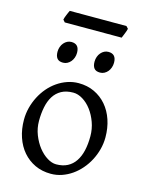

<svg xmlns="http://www.w3.org/2000/svg" viewBox="-123 -888 749 979"><g transform="rotate(15 251.5 -399.0)"><path d="M388.2 -222.2Q388.2 -260.7 375.5 -295.7Q362.8 -330.6 342.8 -357.2Q322.8 -383.8 297.4 -399.4Q272 -415 247.1 -415Q210 -415 184.6 -400.9Q159.2 -386.7 143.8 -362.1Q128.4 -337.4 121.6 -303.7Q114.7 -270 114.7 -231Q114.7 -192.4 128.4 -157.5Q142.1 -122.6 162.8 -96.2Q183.6 -69.8 208.5 -54.4Q233.4 -39.1 255.9 -39.1Q290.5 -39.1 315.4 -52Q340.3 -64.9 356.4 -88.9Q372.6 -112.8 380.4 -146.5Q388.2 -180.2 388.2 -222.2ZM463.9 -236.8Q463.9 -204.1 455.6 -172.9Q447.3 -141.6 432.6 -113.8Q418 -85.9 397.5 -62.3Q377 -38.6 352.3 -21.5Q327.6 -4.4 299.8 5.1Q272 14.6 242.2 14.6Q195.8 14.6 158.4 -2.9Q121.1 -20.5 94.5 -51.3Q67.9 -82 53.5 -124.5Q39.1 -167 39.1 -216.8Q39.1 -249 47.1 -280.3Q55.2 -311.5 69.6 -339.6Q84 -367.7 104.2 -391.4Q124.5 -415 149.2 -432.1Q173.8 -449.2 202.4 -459Q231 -468.8 261.2 -468.8Q307.1 -468.8 344.5 -451.2Q381.8 -433.6 408.4 -402.6Q435.1 -371.6 449.5 -329.1Q463.9 -286.6 463.9 -236.8ZM407.7 -615.7Q407.7 -602.1 403.3 -589.8Q398.9 -577.6 391.4 -568.6Q383.8 -559.6 373.5 -554.2Q363.3 -548.8 351.1 -548.8Q329.1 -548.8 319.6 -561Q310.1 -573.2 310.1 -595.7Q310.1 -609.4 314.5 -621.6Q318.8 -633.8 326.7 -642.8Q334.5 -651.9 344.5 -657Q354.5 -662.1 366.2 -662.1Q407.7 -662.1 407.7 -615.7ZM212.4 -615.7Q212.4 -602.1 208 -589.8Q203.6 -577.6 196 -568.6Q188.5 -559.6 178.2 -554.2Q168 -548.8 155.8 -548.8Q133.8 -548.8 124.3 -561Q114.7 -573.2 114.7 -595.7Q114.7 -609.4 119.1 -621.6Q123.5 -633.8 131.3 -642.8Q139.2 -651.9 149.2 -657Q159.2 -662.1 170.9 -662.1Q212.4 -662.1 212.4 -615.7ZM431.2 -801.3Q430.2 -795.9 427.7 -788.8Q425.3 -781.7 422.4 -774.7Q419.4 -767.6 416.7 -760.7Q414.1 -753.9 412.1 -749.5H111.8L101.1 -761.7Q102.1 -767.1 104.5 -773.9Q106.9 -780.8 109.9 -787.8Q112.8 -794.9 115.7 -801.5Q118.7 -808.1 121.1 -813H420.4Z"/></g></svg>

Font: Noto Serif Devanagari
Style: Bold
Weight: 700
Designer: Monotype Design Team
Foundry: Monotype Imaging Inc.
Version: Version 1.01